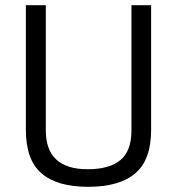

<svg xmlns="http://www.w3.org/2000/svg" viewBox="-20 -712 684 742"><path d="M157 -208Q157 -58 319 -58Q403 -58 445.5 -93.5Q488 -129 488 -208V-692H564V-210Q564 -94 502.5 -42Q441 10 321 10Q201 10 140.5 -42Q80 -94 80 -210V-692H157Z"/></svg>

Font: Titillium-CLs Web
Style: CLs-Regular
Weight: 400
Version: Version 1.002;PS 57.000;hotconv 1.0.70;makeotf.lib2.5.55311